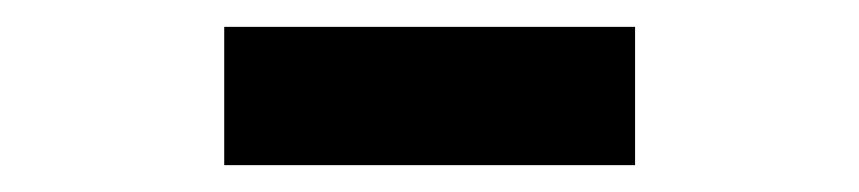

<svg xmlns="http://www.w3.org/2000/svg" viewBox="-20 -747 640 143"><path d="M147 -727H453V-624H147Z"/></svg>

Font: IBM Plex Sans Hebrew
Style: Bold
Weight: 700
Designer: Mike Abbink, Paul van der Laan, Pieter van Rosmalen, Yanek Iontef
Foundry: Bold Monday
Version: Version 1.2